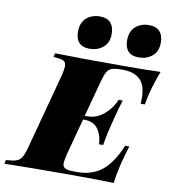

<svg xmlns="http://www.w3.org/2000/svg" viewBox="-139 -915 894 993"><g transform="rotate(10 307.5 -418.0)"><path d="M664 -608Q639 -542 626 -490Q620 -468 613 -428H591Q592 -439 592 -458Q592 -526 560 -555.5Q528 -585 470 -585H467Q432 -585 414.5 -579.5Q397 -574 387 -557Q377 -540 367 -502L317 -316H332Q379 -316 418 -349Q457 -382 475 -428H497Q481 -379 470 -333L463 -306Q456 -279 450 -252Q444 -225 437 -184H415Q415 -227 392 -261.5Q369 -296 318 -296H312L261 -106Q252 -68 252 -57Q252 -36 266.5 -29.5Q281 -23 318 -23H331Q405 -23 457.5 -63.5Q510 -104 550 -200H572Q564 -178 551 -128Q534 -69 525 0Q457 -3 299 -3Q67 -3 -49 0L-45 -20Q-9 -22 9 -28Q27 -34 37.5 -51Q48 -68 58 -106L164 -502Q172 -536 172 -550Q172 -572 157.5 -579Q143 -586 105 -588L110 -608Q225 -605 457 -605Q601 -605 664 -608ZM306 -836Q344 -836 362.5 -815Q381 -794 381 -758Q381 -710 351.5 -686Q322 -662 281 -662Q243 -662 225 -682Q207 -702 207 -738Q207 -787 235.5 -811.5Q264 -836 306 -836ZM564 -836Q602 -836 620.5 -815Q639 -794 639 -758Q639 -710 609.5 -686Q580 -662 539 -662Q501 -662 483 -682Q465 -702 465 -738Q465 -787 493.5 -811.5Q522 -836 564 -836Z"/></g></svg>

Font: Playfair Display SC Black
Style: Italic
Weight: 900
Italic angle: -14°
Designer: Claus Eggers Sørensen
Foundry: Claus Eggers Sørensen
Version: Version 1.200; ttfautohint (v1.6)